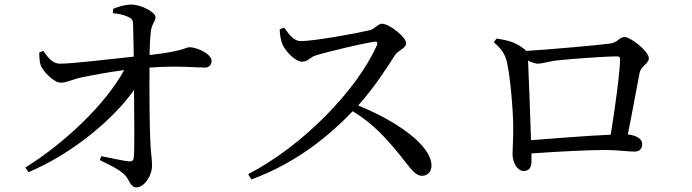

<svg xmlns="http://www.w3.org/2000/svg" viewBox="-20 -797 3030 841"><path d="M475 -739C497 -737 521 -733 539 -724C556 -717 563 -710 563 -690C564 -656 565 -598 566 -549C459 -538 309 -519 243 -518C214 -518 194 -538 170 -574L152 -567C152 -548 153 -525 159 -509C169 -484 217 -434 246 -435C276 -435 298 -451 343 -459C390 -469 455 -481 524 -490C442 -340 264 -171 91 -63L105 -43C285 -118 472 -267 567 -403C568 -284 570 -146 566 -107C565 -94 558 -89 545 -90C516 -93 466 -105 424 -113L417 -96C454 -77 497 -59 524 -33C548 -12 549 24 578 24C610 24 646 -25 646 -72C646 -102 640 -129 638 -186C635 -260 634 -412 635 -501C761 -510 835 -501 878 -501C896 -501 907 -514 907 -531C907 -558 848 -590 809 -590C792 -590 788 -573 635 -556C636 -590 637 -632 641 -661C646 -697 661 -700 661 -723C661 -741 603 -777 554 -777C526 -777 494 -766 475 -758Z M1205 -668C1206 -641 1211 -618 1217 -603C1229 -575 1271 -527 1304 -527C1330 -527 1336 -547 1368 -556C1421 -571 1557 -605 1619 -614C1630 -616 1636 -613 1631 -599C1541 -397 1302 -156 1067 -34L1081 -11C1287 -86 1432 -213 1525 -310C1616 -254 1672 -191 1733 -116C1780 -58 1798 -27 1829 -27C1856 -27 1870 -49 1870 -71C1870 -163 1712 -269 1549 -335C1620 -414 1678 -505 1711 -557C1724 -576 1759 -586 1759 -608C1759 -634 1686 -693 1653 -693C1636 -693 1623 -671 1601 -665C1548 -652 1357 -617 1298 -617C1264 -617 1243 -651 1225 -676Z M2306 -183C2303 -282 2296 -464 2293 -532C2308 -524 2324 -518 2335 -518C2354 -518 2384 -528 2416 -532C2471 -538 2623 -550 2683 -550C2693 -550 2696 -546 2696 -538C2696 -485 2674 -321 2655 -207C2560 -203 2408 -191 2306 -183ZM2143 -612C2175 -584 2191 -563 2200 -527C2215 -465 2228 -310 2228 -240C2229 -199 2225 -145 2225 -123C2225 -80 2249 -48 2273 -48C2299 -48 2308 -65 2308 -91C2308 -104 2308 -115 2308 -125C2424 -133 2554 -140 2632 -140C2681 -140 2733 -133 2759 -133C2783 -133 2793 -147 2793 -167C2793 -189 2765 -205 2730 -208C2751 -311 2772 -432 2782 -480C2789 -509 2822 -518 2822 -542C2822 -572 2743 -635 2715 -635C2693 -635 2687 -610 2650 -606C2610 -600 2385 -580 2285 -574C2284 -575 2283 -577 2281 -578C2242 -612 2203 -621 2155 -628Z"/></svg>

Font: Noto Serif SC Medium
Style: Regular
Weight: 500
Designer: Ryoko NISHIZUKA 西塚涼子 (kana & ideographs); Frank Grießhammer (Latin, Greek & Cyrillic); Wenlong ZHANG 张文龙 (bopomofo); San
Foundry: Adobe Systems Incorporated
Version: Version 1.001;PS 1.001;hotconv 16.6.54;makeotf.lib2.5.65590